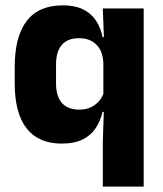

<svg xmlns="http://www.w3.org/2000/svg" viewBox="-20 -523 606 715"><path d="M209.3 11.7Q123.5 11.7 79.1 -44.9Q34.8 -101.4 34.8 -213.2V-273.3Q34.8 -386.8 79.4 -444.9Q124 -503.1 214 -503.1Q258.7 -503.1 288.7 -488.5Q318.7 -473.9 336.6 -447.5Q354.5 -421.1 362 -385H403.6L364.9 -286.2Q364.1 -316.7 353 -337.7Q341.8 -358.7 321.9 -369.7Q302 -380.8 274.1 -380.8Q232.3 -380.8 210.5 -356.2Q188.7 -331.7 188.7 -282.7V-212.8Q188.7 -164.1 210.8 -139.4Q232.8 -114.7 276.1 -114.7Q299.5 -114.7 317.8 -123.2Q336.1 -131.7 348.7 -146.5Q361.3 -161.4 367.5 -180.3L404.3 -106.4H361.7Q354.4 -73.5 336.9 -46.6Q319.5 -19.7 288.5 -4Q257.6 11.7 209.3 11.7ZM362.9 172V5.2L367.2 -127L364.9 -149.8V-348.6L367.5 -373.1L362.8 -491.4H515.1V172Z"/></svg>

Font: Anek Odia Medium
Style: Regular
Weight: 500
Designer: Yesha Goshar & Mahesh Sahu (Odia), Yesha Goshar (Latin)
Foundry: Ek Type
Version: Version 1.003